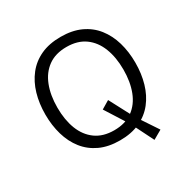

<svg xmlns="http://www.w3.org/2000/svg" viewBox="-173 -841 1089 1104"><g transform="rotate(-30 371.0 -289.5)"><path d="M602.1 67.6 510.7 -69.8 426.2 -230.3 372.5 -198.2 469.3 -45.5 542.8 101.6ZM371 -681.4Q294.7 -681.4 238.5 -655.4Q182.2 -629.4 145.4 -582.5Q108.5 -535.7 90.3 -473.3Q72.1 -410.9 72.1 -338Q72.1 -265.5 90.4 -202.9Q108.6 -140.3 145.5 -93.6Q182.4 -46.9 238.6 -20.7Q294.9 5.4 371 5.4Q447.1 5.4 503.3 -20.7Q559.6 -46.9 596.5 -93.6Q633.3 -140.3 651.5 -202.9Q669.7 -265.5 669.7 -338Q669.7 -410.9 651.5 -473.3Q633.3 -535.7 596.5 -582.5Q559.7 -629.4 503.5 -655.4Q447.2 -681.4 371 -681.4ZM371 -614.3Q444.6 -614.3 493.2 -579.2Q541.9 -544 566.1 -481.8Q590.4 -419.6 590.4 -338Q590.4 -256.6 566.3 -194.3Q542.2 -132 493.5 -96.8Q444.7 -61.6 371 -61.6Q297.6 -61.6 248.8 -96.8Q200 -132 175.9 -194.2Q151.9 -256.4 151.9 -338Q151.9 -419.6 176.1 -481.8Q200.2 -544 248.9 -579.2Q297.5 -614.3 371 -614.3Z"/></g></svg>

Font: Estedad VF
Style: Regular
Weight: 100
Designer: Amin Abedi
Version: Version 7.3